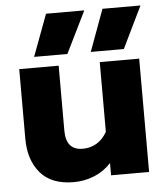

<svg xmlns="http://www.w3.org/2000/svg" viewBox="-52 -749 692 810"><g transform="rotate(-5 294.0 -344.0)"><path d="M173 -703H335L248 -526H107ZM412 -703H573L487 -526H347ZM40 -185V-480H207V-205Q207 -122 278 -122Q311 -122 337.5 -138Q364 -154 381 -185V-480H548V0H387V-52Q357 -19 315.5 -2Q274 15 228 15Q134 15 87 -40Q40 -95 40 -185Z"/></g></svg>

Font: Readiness
Style: Bold
Weight: 700
Designer: Katatrad Team
Foundry: CadsonDemak
Version: Version 1.00;January 16, 2020;FontCreator 12.0.0.2550 64-bit